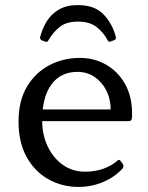

<svg xmlns="http://www.w3.org/2000/svg" viewBox="-20 -728 582 756"><path d="M287 -708Q353 -708 388 -671Q423 -634 436 -583Q438 -573 430 -570L417 -565Q408 -561 404 -569Q388 -600 360.5 -621.5Q333 -643 287 -643Q241 -643 214.5 -621.5Q188 -600 171 -570Q167 -561 159 -564L145 -569Q136 -574 138 -582Q147 -617 165 -645.5Q183 -674 213 -691Q243 -708 287 -708ZM289 8Q224 8 170 -22.5Q116 -53 84.5 -110.5Q53 -168 53 -249Q53 -331 86 -386.5Q119 -442 174 -471Q229 -500 295 -500Q351 -500 397.5 -473.5Q444 -447 472 -398Q500 -349 500 -281Q500 -277 500 -271Q500 -265 499 -260Q496 -251 487 -251H132V-297H439L416 -275Q416 -280 416 -284.5Q416 -289 416 -293Q416 -337 399 -371Q382 -405 352.5 -425Q323 -445 285 -445Q219 -445 182.5 -395.5Q146 -346 146 -254Q146 -197 168 -151Q190 -105 228 -78.5Q266 -52 314 -52Q392 -52 443 -96Q450 -102 455 -94L464 -81Q469 -74 463 -65Q432 -31 386.5 -11.5Q341 8 289 8Z"/></svg>

Font: Hahmlet
Style: Regular
Weight: 400
Designer: Minjoo Ham & Mark Frömberg
Foundry: hypertype
Version: Version 1.002